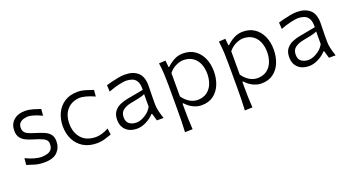

<svg xmlns="http://www.w3.org/2000/svg" viewBox="-49 -1056 3287 1800"><g transform="rotate(-20 1594.0 -155.5)"><path d="M228.5 10Q176 10 133 -3.2Q90 -16.5 60 -26.5L66 -92Q108 -71.5 149 -59.5Q190 -47.5 225.5 -47.5Q255.5 -48.5 281 -55.8Q306.5 -63 321.8 -81.8Q337 -100.5 337 -136.5Q337 -160 324.2 -175Q311.5 -190 281.8 -202.2Q252 -214.5 201.5 -229.5Q163.5 -240.5 132.2 -256Q101 -271.5 82.8 -297.8Q64.5 -324 64.5 -367Q64.5 -430.5 107 -468.5Q149.5 -506.5 221.5 -506.5Q259.5 -506.5 301.8 -494Q344 -481.5 372 -471.5L366.5 -406Q321.5 -428 285 -438.2Q248.5 -448.5 230 -448.5Q209.5 -447.5 186.2 -441.2Q163 -435 146.8 -418.2Q130.5 -401.5 130.5 -368.5Q130.5 -333.5 155.2 -315Q180 -296.5 244.5 -278Q292.5 -263.5 328 -248Q363.5 -232.5 383 -207Q402.5 -181.5 402.5 -137Q402.5 -75.5 361.2 -32.8Q320 10 228.5 10Z M754 9.5Q675 9.5 619.5 -24.5Q564 -58.5 535 -117Q506 -175.5 506 -248Q506 -321.5 534.2 -380Q562.5 -438.5 615.8 -472.5Q669 -506.5 744.5 -506.5Q783.5 -506.5 826 -493.8Q868.5 -481 898 -470L892.5 -406Q845 -428 807 -437.5Q769 -447 750 -447Q669 -445 620.5 -392.5Q572 -340 572 -249.5Q572 -164 620.2 -107.2Q668.5 -50.5 765 -48.5Q823.5 -48.5 894 -86.5L901.5 -23.5Q874.5 -14 836 -2.2Q797.5 9.5 754 9.5Z M1155 10Q1086.5 10 1046 -28Q1005.5 -66 1005.5 -131.5Q1005.5 -184.5 1030.2 -215.8Q1055 -247 1092 -262.5Q1129 -278 1165.5 -284.5L1327.5 -314.5Q1329.5 -371 1312.8 -399.8Q1296 -428.5 1267.5 -438.5Q1239 -448.5 1205.5 -448.5Q1184.5 -448.5 1135.2 -437.5Q1086 -426.5 1031 -405L1027.5 -470Q1050 -476.5 1082.8 -485Q1115.5 -493.5 1150.8 -500Q1186 -506.5 1216.5 -506.5Q1298 -506.5 1345 -465.5Q1392 -424.5 1392 -334Q1392 -312 1390.8 -277.8Q1389.5 -243.5 1389.5 -211V-146.5Q1389.5 -114 1398.2 -78Q1407 -42 1421 0H1354.5L1333 -73H1325.5Q1296 -39 1248.2 -14.5Q1200.5 10 1155 10ZM1171 -46Q1193 -46 1222.2 -57.5Q1251.5 -69 1279.5 -91.5Q1307.5 -114 1325.5 -147.5L1326 -272.5Q1317.5 -268 1303.5 -263.2Q1289.5 -258.5 1261.5 -252.2Q1233.5 -246 1183 -236.5Q1136 -228 1103.5 -204.5Q1071 -181 1071 -134Q1071 -86 1099.8 -66Q1128.5 -46 1171 -46Z M1564 194.5Q1567.5 139.5 1568.5 86.5Q1569.5 33.5 1569.5 -27.5V-269.5Q1569.5 -324 1566.8 -381.2Q1564 -438.5 1556 -495.5L1621.5 -499.5L1628 -432.5H1635.5Q1664.5 -461 1705.5 -483.8Q1746.5 -506.5 1797 -506.5Q1865.5 -506.5 1914 -473Q1962.5 -439.5 1988.2 -381.2Q2014 -323 2014 -249.5Q2014 -180 1990.2 -120.8Q1966.5 -61.5 1918.5 -25.5Q1870.5 10.5 1799 10.5Q1758 10.5 1717 -9Q1676 -28.5 1641.5 -66.5H1634V-25Q1634 34 1635.2 85.2Q1636.5 136.5 1640.5 192ZM1782.5 -49Q1840.5 -50.5 1877 -78.8Q1913.5 -107 1930.8 -152Q1948 -197 1948 -249Q1948 -303.5 1930 -347.8Q1912 -392 1875 -418.5Q1838 -445 1781 -446.5Q1744.5 -446 1705 -427.5Q1665.5 -409 1634 -371V-137Q1696.5 -50 1782.5 -49Z M2161 194.5Q2164.5 139.5 2165.5 86.5Q2166.5 33.5 2166.5 -27.5V-269.5Q2166.5 -324 2163.8 -381.2Q2161 -438.5 2153 -495.5L2218.5 -499.5L2225 -432.5H2232.5Q2261.5 -461 2302.5 -483.8Q2343.5 -506.5 2394 -506.5Q2462.5 -506.5 2511 -473Q2559.5 -439.5 2585.2 -381.2Q2611 -323 2611 -249.5Q2611 -180 2587.2 -120.8Q2563.5 -61.5 2515.5 -25.5Q2467.5 10.5 2396 10.5Q2355 10.5 2314 -9Q2273 -28.5 2238.5 -66.5H2231V-25Q2231 34 2232.2 85.2Q2233.5 136.5 2237.5 192ZM2379.5 -49Q2437.5 -50.5 2474 -78.8Q2510.5 -107 2527.8 -152Q2545 -197 2545 -249Q2545 -303.5 2527 -347.8Q2509 -392 2472 -418.5Q2435 -445 2378 -446.5Q2341.5 -446 2302 -427.5Q2262.5 -409 2231 -371V-137Q2293.5 -50 2379.5 -49Z M2871.5 10Q2803 10 2762.5 -28Q2722 -66 2722 -131.5Q2722 -184.5 2746.8 -215.8Q2771.5 -247 2808.5 -262.5Q2845.5 -278 2882 -284.5L3044 -314.5Q3046 -371 3029.2 -399.8Q3012.5 -428.5 2984 -438.5Q2955.5 -448.5 2922 -448.5Q2901 -448.5 2851.8 -437.5Q2802.5 -426.5 2747.5 -405L2744 -470Q2766.5 -476.5 2799.2 -485Q2832 -493.5 2867.2 -500Q2902.5 -506.5 2933 -506.5Q3014.5 -506.5 3061.5 -465.5Q3108.5 -424.5 3108.5 -334Q3108.5 -312 3107.2 -277.8Q3106 -243.5 3106 -211V-146.5Q3106 -114 3114.8 -78Q3123.5 -42 3137.5 0H3071L3049.5 -73H3042Q3012.5 -39 2964.8 -14.5Q2917 10 2871.5 10ZM2887.5 -46Q2909.5 -46 2938.8 -57.5Q2968 -69 2996 -91.5Q3024 -114 3042 -147.5L3042.5 -272.5Q3034 -268 3020 -263.2Q3006 -258.5 2978 -252.2Q2950 -246 2899.5 -236.5Q2852.5 -228 2820 -204.5Q2787.5 -181 2787.5 -134Q2787.5 -86 2816.2 -66Q2845 -46 2887.5 -46Z"/></g></svg>

Font: Commissioner Flair Light
Style: Regular
Weight: 300
Designer: Kostas Bartsokas
Foundry: Kostas Bartsokas
Version: Version 1.000; ttfautohint (v1.8.3)